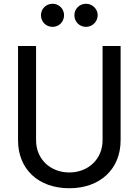

<svg xmlns="http://www.w3.org/2000/svg" viewBox="-20 -990 738 1022"><path d="M260 -847C225 -847 198 -874 198 -909C198 -943 225 -970 260 -970C294 -970 321 -943 321 -909C321 -874 294 -847 260 -847ZM438 -847C403 -847 376 -874 376 -909C376 -943 403 -970 438 -970C471 -970 500 -943 500 -909C500 -875 472 -847 438 -847ZM526 -745C526 -745 622 -745 622 -745C622 -745 622 -243 622 -243C622 -91 514 12 349 12C184 12 76 -90 76 -243C76 -243 76 -745 76 -745C76 -745 172 -745 172 -745C172 -745 172 -243 172 -243C172 -144 247 -72 349 -72C450 -72 526 -144 526 -243C526 -243 526 -745 526 -745Z"/></svg>

Font: Preevio_Regular
Style: Regular
Weight: 500
Designer: Gumpita Rahayu
Foundry: Tokotype Studio
Version: ""